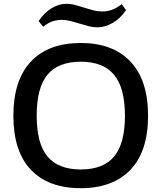

<svg xmlns="http://www.w3.org/2000/svg" viewBox="-20 -975 845 1005"><path d="M182 -865Q214 -911 252 -933Q290 -955 326 -955Q352 -955 375.5 -948.5Q399 -942 422 -934.5Q445 -927 468 -921Q491 -915 516 -915Q542 -915 565.5 -923.5Q589 -932 617 -953L640 -922Q609 -877 569 -854.5Q529 -832 491 -832Q467 -832 443.5 -838Q420 -844 396.5 -851.5Q373 -859 349.5 -865Q326 -871 303 -871Q279 -871 255.5 -863.5Q232 -856 206 -835ZM403 10Q233 10 141.5 -86.5Q50 -183 50 -369Q50 -555 141.5 -652.5Q233 -750 403 -750Q571 -750 663 -652.5Q755 -555 755 -369Q755 -183 663 -86.5Q571 10 403 10ZM403 -88Q521 -88 577.5 -156Q634 -224 634 -369Q634 -515 577 -583.5Q520 -652 403 -652Q285 -652 228.5 -584Q172 -516 172 -369Q172 -224 228.5 -156Q285 -88 403 -88Z"/></svg>

Font: Encode Sans Wide
Style: Medium
Weight: 500
Designer: Pablo Impallari, Andres Torresi
Foundry: Pablo Impallari, Andres Torresi
Version: Version 1.000; ttfautohint (v1.00) -l 8 -r 50 -G 200 -x 14 -